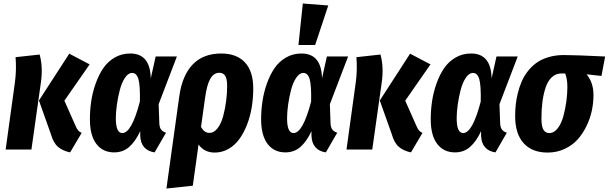

<svg xmlns="http://www.w3.org/2000/svg" viewBox="-20 -853 3471 1095"><path d="M379.9 16.1Q336.4 6.8 310.3 -15.9Q284.2 -38.6 270 -88.9L202.1 -279.8L375 -546.9L491.2 -485.8L347.2 -278.8L411.1 -134.8Q424.3 -102.1 445.8 -95.2ZM12.2 0 64.9 -381.8Q74.7 -453.6 68.8 -526.9L206.1 -542Q226.1 -468.8 212.9 -379.9L159.2 0Z M722.7 -547.9Q836.9 -547.9 839.8 -405.8L867.7 -530.8H988.8L884.8 -258.8L888.7 -147.9Q890.1 -125 899.4 -113.3Q908.7 -101.6 926.8 -96.2L861.8 16.1Q823.7 10.7 802.5 -13.2Q781.2 -37.1 779.8 -79.1V-105Q752 -45.4 716.3 -14.6Q680.7 16.1 630.9 16.1Q566.4 16.1 529.5 -32.2Q492.7 -80.6 492.7 -172.9Q492.7 -224.6 500.2 -275.4Q507.8 -326.2 525.4 -376Q543 -425.8 568.6 -463.6Q594.2 -501.5 634 -524.7Q673.8 -547.9 722.7 -547.9ZM733.4 -437Q710.9 -437 692.4 -408.9Q673.8 -380.9 663.1 -339.1Q652.3 -297.4 646.5 -254.9Q640.6 -212.4 640.6 -178.2Q640.6 -94.2 677.7 -94.2Q731 -94.2 777.8 -273.9Q779.8 -366.2 769.5 -401.6Q759.3 -437 733.4 -437Z M1241.2 -547.9Q1329.6 -547.9 1377 -497.1Q1424.3 -446.3 1424.3 -348.1Q1424.3 -293 1415.5 -240.2Q1406.7 -187.5 1388.4 -140.9Q1370.1 -94.2 1344.5 -59.1Q1318.8 -23.9 1282.7 -3.4Q1246.6 17.1 1204.6 17.1Q1145 17.1 1112.3 -28.8L1079.6 206.1L929.2 222.2L1002.4 -303.2Q1019 -423.3 1079.3 -485.6Q1139.6 -547.9 1241.2 -547.9ZM1174.3 -95.2Q1200.7 -95.2 1221.2 -122.1Q1241.7 -148.9 1252.9 -191.2Q1264.2 -233.4 1269.8 -277.3Q1275.4 -321.3 1275.4 -362.8Q1275.4 -403.3 1264.4 -420.7Q1253.4 -438 1230.5 -438Q1199.2 -438 1179.4 -403.8Q1159.7 -369.6 1149.4 -293.9L1126.5 -129.9Q1144 -95.2 1174.3 -95.2Z M1707 -833 1852.1 -821.8 1777.3 -596.2H1682.1ZM1699.2 -547.9Q1813.5 -547.9 1816.4 -405.8L1844.2 -530.8H1965.3L1861.3 -258.8L1865.2 -147.9Q1866.7 -125 1876 -113.3Q1885.3 -101.6 1903.3 -96.2L1838.4 16.1Q1800.3 10.7 1779.1 -13.2Q1757.8 -37.1 1756.3 -79.1V-105Q1728.5 -45.4 1692.9 -14.6Q1657.2 16.1 1607.4 16.1Q1543 16.1 1506.1 -32.2Q1469.2 -80.6 1469.2 -172.9Q1469.2 -224.6 1476.8 -275.4Q1484.4 -326.2 1502 -376Q1519.5 -425.8 1545.2 -463.6Q1570.8 -501.5 1610.6 -524.7Q1650.4 -547.9 1699.2 -547.9ZM1710 -437Q1687.5 -437 1668.9 -408.9Q1650.4 -380.9 1639.6 -339.1Q1628.9 -297.4 1623 -254.9Q1617.2 -212.4 1617.2 -178.2Q1617.2 -94.2 1654.3 -94.2Q1707.5 -94.2 1754.4 -273.9Q1756.3 -366.2 1746.1 -401.6Q1735.8 -437 1710 -437Z M2323.7 16.1Q2280.3 6.8 2254.2 -15.9Q2228 -38.6 2213.9 -88.9L2146 -279.8L2318.8 -546.9L2435.1 -485.8L2291 -278.8L2355 -134.8Q2368.2 -102.1 2389.6 -95.2ZM1956.1 0 2008.8 -381.8Q2018.6 -453.6 2012.7 -526.9L2149.9 -542Q2169.9 -468.8 2156.7 -379.9L2103 0Z M2666.5 -547.9Q2780.8 -547.9 2783.7 -405.8L2811.5 -530.8H2932.6L2828.6 -258.8L2832.5 -147.9Q2834 -125 2843.3 -113.3Q2852.5 -101.6 2870.6 -96.2L2805.7 16.1Q2767.6 10.7 2746.3 -13.2Q2725.1 -37.1 2723.6 -79.1V-105Q2695.8 -45.4 2660.2 -14.6Q2624.5 16.1 2574.7 16.1Q2510.3 16.1 2473.4 -32.2Q2436.5 -80.6 2436.5 -172.9Q2436.5 -224.6 2444.1 -275.4Q2451.7 -326.2 2469.2 -376Q2486.8 -425.8 2512.5 -463.6Q2538.1 -501.5 2577.9 -524.7Q2617.7 -547.9 2666.5 -547.9ZM2677.2 -437Q2654.8 -437 2636.2 -408.9Q2617.7 -380.9 2606.9 -339.1Q2596.2 -297.4 2590.3 -254.9Q2584.5 -212.4 2584.5 -178.2Q2584.5 -94.2 2621.6 -94.2Q2674.8 -94.2 2721.7 -273.9Q2723.6 -366.2 2713.4 -401.6Q2703.1 -437 2677.2 -437Z M3103 17.1Q3015.1 17.1 2966.6 -36.1Q2918 -89.4 2918 -190.9Q2918 -224.1 2921.4 -256.3Q2924.8 -288.6 2933.6 -323.7Q2942.4 -358.9 2955.8 -389.4Q2969.2 -419.9 2991.2 -448Q3013.2 -476.1 3041.3 -495.8Q3069.3 -515.6 3108.9 -527.3Q3148.4 -539.1 3195.8 -539.1Q3258.8 -539.1 3431.2 -530.8L3410.2 -419.9L3325.2 -429.2Q3364.7 -381.8 3364.7 -311Q3364.7 -266.6 3355.2 -221.9Q3345.7 -177.2 3324.7 -133.8Q3303.7 -90.3 3273.7 -57.1Q3243.7 -23.9 3199.5 -3.4Q3155.3 17.1 3103 17.1ZM3112.8 -94.2Q3140.1 -94.2 3161.1 -121.8Q3182.1 -149.4 3193.4 -191.7Q3204.6 -233.9 3210.2 -276.1Q3215.8 -318.4 3215.8 -356Q3215.8 -404.3 3203.1 -434.1H3182.1Q3150.4 -434.1 3127.2 -412.6Q3104 -391.1 3091.6 -353.3Q3079.1 -315.4 3073.5 -272Q3067.9 -228.5 3067.9 -176.8Q3067.9 -133.3 3078.9 -113.8Q3089.8 -94.2 3112.8 -94.2Z"/></svg>

Font: Fira Sans Compressed
Style: Bold Italic
Weight: 700
Width: 3
Italic angle: -8°
Designer: Carrois Corporate & Edenspiekermann AG
Foundry: Carrois Corporate GbR & Edenspiekermann AG
Version: Version 4.203;PS 004.203;hotconv 1.0.88;makeotf.lib2.5.64775